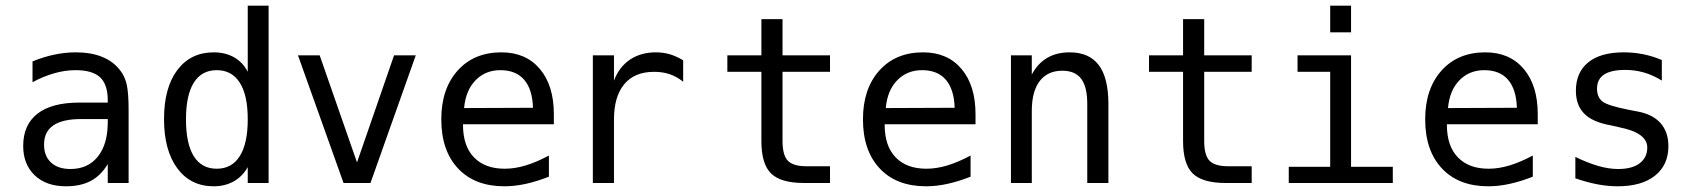

<svg xmlns="http://www.w3.org/2000/svg" viewBox="-20 -651 6040 683"><path d="M293 -227.5H268.6Q203.1 -227.5 169.9 -205.1Q136.7 -182.6 136.7 -136.7Q136.7 -95.7 161.6 -72.8Q186.5 -49.8 230.5 -49.8Q292 -49.8 327.1 -92.8Q362.3 -135.7 363.3 -211.9V-227.5ZM437.5 -258.8V0H363.3V-67.4Q338.9 -26.4 302.7 -7.3Q266.6 11.7 214.8 11.7Q144.5 11.7 103.5 -27.3Q62.5 -66.4 62.5 -131.8Q62.5 -207 113.3 -246.6Q164.1 -286.1 262.7 -286.1H363.3V-297.9Q362.3 -352.5 335 -377Q307.6 -401.4 249 -401.4Q210.9 -401.4 171.9 -390.1Q132.8 -378.9 95.7 -358.4V-432.6Q136.7 -449.2 174.8 -457Q212.9 -464.8 249 -464.8Q304.7 -464.8 344.7 -448.2Q384.8 -431.6 409.2 -398.4Q424.8 -377.9 431.2 -348.1Q437.5 -318.4 437.5 -258.8Z M861.3 -395.5V-630.9H935.5V0H861.3V-56.6Q842.8 -23.4 811.5 -5.9Q780.3 11.7 740.2 11.7Q658.2 11.7 610.8 -52.2Q563.5 -116.2 563.5 -227.5Q563.5 -338.9 610.8 -401.9Q658.2 -464.8 740.2 -464.8Q781.2 -464.8 812.5 -447.3Q843.8 -429.7 861.3 -395.5ZM641.6 -226.6Q641.6 -139.6 669.4 -95.2Q697.3 -50.8 751 -50.8Q804.7 -50.8 833 -95.7Q861.3 -140.6 861.3 -226.6Q861.3 -312.5 833 -356.9Q804.7 -401.4 751 -401.4Q697.3 -401.4 669.4 -356.9Q641.6 -312.5 641.6 -226.6Z M1040 -454.1H1117.2L1250 -73.2L1381.8 -454.1H1459L1297.9 0H1202.1Z M1950.2 -245.1V-209H1627V-207Q1627 -131.8 1666 -91.3Q1705.1 -50.8 1775.4 -50.8Q1811.5 -50.8 1850.1 -62.5Q1888.7 -74.2 1932.6 -97.7V-22.5Q1890.6 -5.9 1851.1 2.9Q1811.5 11.7 1774.4 11.7Q1668.9 11.7 1609.4 -51.8Q1549.8 -115.2 1549.8 -226.6Q1549.8 -335 1607.9 -399.9Q1666 -464.8 1763.7 -464.8Q1850.6 -464.8 1900.4 -405.8Q1950.2 -346.7 1950.2 -245.1ZM1876 -267.6Q1874 -333 1844.7 -367.2Q1815.4 -401.4 1759.8 -401.4Q1707 -401.4 1671.9 -365.7Q1636.7 -330.1 1630.9 -266.6Z M2410.2 -360.4Q2386.7 -378.9 2361.8 -387.2Q2336.9 -395.5 2306.6 -395.5Q2237.3 -395.5 2200.7 -351.6Q2164.1 -307.6 2164.1 -225.6V0H2088.9V-454.1H2164.1V-364.3Q2182.6 -413.1 2221.2 -439Q2259.8 -464.8 2312.5 -464.8Q2340.8 -464.8 2364.3 -457.5Q2387.7 -450.2 2410.2 -436.5Z M2763.7 -583V-454.1H2932.6V-395.5H2763.7V-149.4Q2763.7 -98.6 2782.7 -79.1Q2801.8 -59.6 2848.6 -59.6H2932.6V0H2840.8Q2757.8 0 2723.1 -33.7Q2688.5 -67.4 2688.5 -149.4V-395.5H2567.4V-454.1H2688.5V-583Z M3450.2 -245.1V-209H3127V-207Q3127 -131.8 3166 -91.3Q3205.1 -50.8 3275.4 -50.8Q3311.5 -50.8 3350.1 -62.5Q3388.7 -74.2 3432.6 -97.7V-22.5Q3390.6 -5.9 3351.1 2.9Q3311.5 11.7 3274.4 11.7Q3168.9 11.7 3109.4 -51.8Q3049.8 -115.2 3049.8 -226.6Q3049.8 -335 3107.9 -399.9Q3166 -464.8 3263.7 -464.8Q3350.6 -464.8 3400.4 -405.8Q3450.2 -346.7 3450.2 -245.1ZM3376 -267.6Q3374 -333 3344.7 -367.2Q3315.4 -401.4 3259.8 -401.4Q3207 -401.4 3171.9 -365.7Q3136.7 -330.1 3130.9 -266.6Z M3922.9 -281.2V0H3847.7V-281.2Q3847.7 -341.8 3826.2 -370.6Q3804.7 -399.4 3758.8 -399.4Q3707 -399.4 3678.7 -362.8Q3650.4 -326.2 3650.4 -255.9V0H3576.2V-454.1H3650.4V-385.7Q3670.9 -424.8 3704.6 -444.8Q3738.3 -464.8 3785.2 -464.8Q3854.5 -464.8 3888.7 -419.4Q3922.9 -374 3922.9 -281.2Z M4263.7 -583V-454.1H4432.6V-395.5H4263.7V-149.4Q4263.7 -98.6 4282.7 -79.1Q4301.8 -59.6 4348.6 -59.6H4432.6V0H4340.8Q4257.8 0 4223.1 -33.7Q4188.5 -67.4 4188.5 -149.4V-395.5H4067.4V-454.1H4188.5V-583Z M4595.7 -454.1H4786.1V-57.6H4934.6V0H4564.5V-57.6H4711.9V-395.5H4595.7ZM4711.9 -630.9H4786.1V-536.1H4711.9Z M5450.2 -245.1V-209H5127V-207Q5127 -131.8 5166 -91.3Q5205.1 -50.8 5275.4 -50.8Q5311.5 -50.8 5350.1 -62.5Q5388.7 -74.2 5432.6 -97.7V-22.5Q5390.6 -5.9 5351.1 2.9Q5311.5 11.7 5274.4 11.7Q5168.9 11.7 5109.4 -51.8Q5049.8 -115.2 5049.8 -226.6Q5049.8 -335 5107.9 -399.9Q5166 -464.8 5263.7 -464.8Q5350.6 -464.8 5400.4 -405.8Q5450.2 -346.7 5450.2 -245.1ZM5376 -267.6Q5374 -333 5344.7 -367.2Q5315.4 -401.4 5259.8 -401.4Q5207 -401.4 5171.9 -365.7Q5136.7 -330.1 5130.9 -266.6Z M5891.6 -437.5V-364.3Q5860.4 -383.8 5828.1 -393.1Q5795.9 -402.3 5761.7 -402.3Q5710.9 -402.3 5686 -385.7Q5661.1 -369.1 5661.1 -335.9Q5661.1 -305.7 5679.7 -290.5Q5698.2 -275.4 5772.5 -260.7L5802.7 -254.9Q5858.4 -245.1 5886.7 -213.4Q5915 -181.6 5915 -130.9Q5915 -64.5 5867.7 -26.4Q5820.3 11.7 5734.4 11.7Q5700.2 11.7 5663.6 4.9Q5627 -2 5584 -16.6V-92.8Q5626 -72.3 5664.1 -61Q5702.1 -49.8 5736.3 -49.8Q5786.1 -49.8 5813 -70.3Q5839.8 -90.8 5839.8 -126Q5839.8 -178.7 5740.2 -198.2L5737.3 -199.2L5710 -205.1Q5644.5 -216.8 5615.2 -247.1Q5585.9 -277.3 5585.9 -328.1Q5585.9 -393.6 5629.9 -429.2Q5673.8 -464.8 5755.9 -464.8Q5792 -464.8 5825.7 -458Q5859.4 -451.2 5891.6 -437.5Z"/></svg>

Font: BabelStone Xiangqi
Style: Regular
Weight: 400
Designer: Andrew West
Foundry: BabelStone
Version: Version 11.000 June 09, 2018